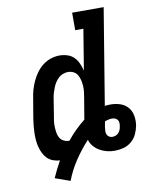

<svg xmlns="http://www.w3.org/2000/svg" viewBox="-93 -804 786 995"><g transform="rotate(-10 300.0 -306.5)"><path d="M197 122 118 94Q128 72 138.5 50.5Q149 29 161 8Q143 7 125.5 0.5Q108 -6 95.5 -18.5Q83 -31 75 -47.5Q67 -64 62.5 -81.5Q58 -99 56.5 -117.5Q55 -136 55.5 -155Q56 -174 58 -193.5Q60 -213 63 -232L80 -332Q83 -355 89.5 -377.5Q96 -400 106 -421.5Q116 -443 130.5 -463Q145 -483 164.5 -498Q184 -513 207 -520.5Q230 -528 252 -528Q274 -528 294 -521.5Q314 -515 328 -501Q342 -487 350.5 -468Q359 -449 364 -429L399 -643H356V-735H522L439 -230Q447 -231 454.5 -231.5Q462 -232 470 -232Q496 -232 520 -224Q544 -216 560 -197.5Q576 -179 580.5 -153.5Q585 -128 581 -102Q577 -80 567 -58Q557 -36 538 -20Q519 -4 495.5 2Q472 8 450 8Q429 8 409 3Q389 -2 371.5 -12Q354 -22 341 -37Q328 -52 322 -72Q282 -29 249.5 20Q217 69 197 122ZM226 -84H227Q248 -110 271.5 -133.5Q295 -157 322 -178L341 -291Q344 -307 345.5 -322.5Q347 -338 346 -353Q345 -368 341.5 -382.5Q338 -397 331 -409.5Q324 -422 310.5 -429Q297 -436 281 -436Q268 -436 254.5 -431Q241 -426 230.5 -416Q220 -406 212.5 -394Q205 -382 200 -369Q195 -356 191 -343Q187 -330 185 -317L169 -217Q166 -203 165 -188.5Q164 -174 165 -160Q166 -146 168.5 -132.5Q171 -119 178.5 -107.5Q186 -96 198.5 -90Q211 -84 226 -84ZM450 -65Q459 -65 468 -68.5Q477 -72 483 -79Q489 -86 492.5 -94.5Q496 -103 497 -112Q499 -121 498.5 -130Q498 -139 493 -146Q488 -153 480 -156Q472 -159 463 -159Q454 -159 444 -156.5Q434 -154 426 -151L421 -124Q420 -114 419 -104Q418 -94 421 -85Q424 -76 432 -70.5Q440 -65 450 -65Z"/></g></svg>

Font: Iosevka Etoile Semibold
Style: Italic
Weight: 600
Italic angle: -9°
Designer: Belleve Invis
Foundry: Belleve Invis
Version: Version 22.1.2; ttfautohint (v1.8.4)